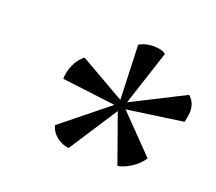

<svg xmlns="http://www.w3.org/2000/svg" viewBox="-72 -829 611 543"><g transform="rotate(20 233.5 -557.5)"><path d="M179 -381Q159 -383 142 -396.5Q125 -410 121 -429L259 -540L98 -560Q98 -581 107.5 -602.5Q117 -624 134 -637L270 -559L264 -723Q282 -734 307 -734Q333 -734 344 -724L290 -559L448 -639Q467 -623 467 -595Q467 -587 465 -578Q463 -569 462 -563L293 -539L399 -430Q388 -412 366 -397.5Q344 -383 326 -381L274 -527Z"/></g></svg>

Font: Petrona Medium
Style: Italic
Weight: 500
Italic angle: -9°
Designer: Ringo R. Seeber
Foundry: Ringo R. Seeber
Version: Version 2.001; ttfautohint (v1.8.3)